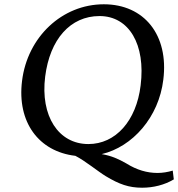

<svg xmlns="http://www.w3.org/2000/svg" viewBox="-20 -721 832 897"><path d="M644 156C696 156 749 143 792 117L787 76C764 83 739 87 716 87C667 87 619 73 571 43C534 22 502 7 455 -1C599 -35 722 -173 743 -349C769 -557 654 -701 465 -701C270 -701 108 -548 83 -343C59 -150 161 -13 332 7C379 31 439 81 474 102C537 140 582 156 644 156ZM191 -363C213 -538 309 -646 445 -646C583 -646 661 -513 637 -322C617 -156 520 -48 393 -48C253 -48 168 -179 191 -363Z"/></svg>

Font: TPK Tissa Web
Style: Italic
Weight: 400
Italic angle: -7°
Designer: Jacques Le Bailly, Suppakit Chalermlarp | Katatrad Co.,Ltd.
Foundry: Jacques Le Bailly, Cadson Demak Co.,Ltd.
Version: Version 5.000;Glyphs 3.1.2 (3151)